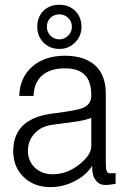

<svg xmlns="http://www.w3.org/2000/svg" viewBox="-20 -764 540 802"><path d="M365.2 -71.3V-62.5Q365.2 -28.3 380.9 -9.8Q395.5 8.8 419.9 8.8Q427.7 8.8 436.5 7.8Q449.2 5.9 462.9 3.9V-41L440.4 -40Q427.7 -40 424.8 -51.8Q421.9 -61.5 421.9 -87.9V-374Q421.9 -451.2 376 -492.2Q331.1 -531.2 251 -531.2Q167 -531.2 114.3 -485.4Q62.5 -439.5 60.5 -363.3H120.1Q122.1 -419.9 157.2 -450.2Q191.4 -478.5 251 -478.5Q307.6 -478.5 334 -451.2Q361.3 -424.8 361.3 -365.2Q361.3 -328.1 327.1 -313.5Q301.8 -302.7 209 -291Q127 -282.2 84 -247.1Q35.2 -207 35.2 -132.8Q35.2 -66.4 79.1 -24.4Q122.1 17.6 191.4 17.6Q241.2 17.6 287.1 -4.9Q337.9 -29.3 365.2 -71.3ZM361.3 -271.5V-153.3Q361.3 -117.2 312.5 -78.1Q260.7 -36.1 199.2 -36.1Q155.3 -36.1 126 -63.5Q96.7 -90.8 96.7 -133.8Q96.7 -175.8 124 -206.1Q152.3 -237.3 201.2 -243.2L237.3 -248Q284.2 -253.9 302.7 -256.8Q337.9 -262.7 361.3 -271.5ZM175.8 -652.3Q175.8 -674.8 190.4 -689.5Q206.1 -704.1 228.5 -704.1Q249 -704.1 264.6 -689.5Q280.3 -674.8 280.3 -652.3Q280.3 -630.9 264.6 -615.2Q249 -599.6 228.5 -599.6Q206.1 -599.6 190.4 -615.2Q175.8 -630.9 175.8 -652.3ZM228.5 -744.1Q187.5 -744.1 161.1 -718.8Q135.7 -692.4 135.7 -652.3Q135.7 -613.3 161.1 -586.9Q187.5 -559.6 228.5 -559.6Q267.6 -559.6 293.9 -586.9Q320.3 -613.3 320.3 -652.3Q320.3 -692.4 293.9 -718.8Q267.6 -744.1 228.5 -744.1Z"/></svg>

Font: DotumChe
Style: Regular
Weight: 400
Monospace: yes
Version: Version 2.21